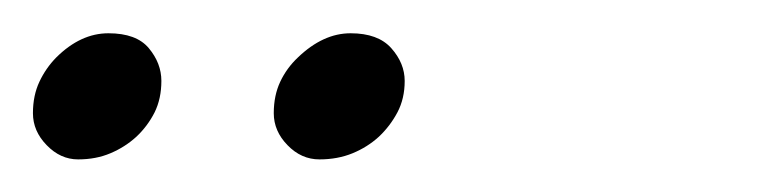

<svg xmlns="http://www.w3.org/2000/svg" viewBox="-77 -524 465 116"><path d="M103 -489.3Q118.2 -503.9 134.8 -503.9Q151.4 -503.9 159.4 -494.9Q167.5 -485.8 167.5 -475.1Q167.5 -464.4 163.1 -456.1Q158.7 -447.8 151.9 -441.4Q145 -435.1 136 -431.4Q127 -427.7 116 -427.7Q105 -427.7 96.7 -436.3Q88.4 -444.8 88.4 -455.6Q88.4 -466.3 92.3 -474.6Q96.2 -482.9 103 -489.3ZM-43 -489.3Q-28.3 -503.9 -11.5 -503.9Q5.4 -503.9 12.9 -494.9Q20.5 -485.8 20.5 -475.1Q20.5 -464.4 16.4 -456.1Q12.2 -447.8 5.4 -441.4Q-1.5 -435.1 -10.3 -431.4Q-19 -427.7 -29.8 -427.7Q-40.5 -427.7 -48.8 -436.3Q-57.1 -444.8 -57.1 -455.6Q-57.1 -466.3 -53.2 -474.6Q-49.3 -482.9 -43 -489.3Z"/></svg>

Font: Pinyon Script
Style: Regular
Weight: 400
Designer: Nicole Fally
Foundry: Nicole Fally
Version: Version 1.005